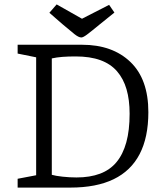

<svg xmlns="http://www.w3.org/2000/svg" viewBox="-20 -851 739 871"><path d="M60 0V-40L144 -56V-591L60 -608V-648H352Q490 -648 571.5 -570Q653 -492 653 -342Q653 -228 613.5 -152Q574 -76 495.5 -38Q417 0 299 0ZM327 -46Q388 -46 433.5 -63Q479 -80 508.5 -115.5Q538 -151 553 -205.5Q568 -260 568 -335Q568 -398 554 -446Q540 -494 511 -527.5Q482 -561 435.5 -578Q389 -595 323 -595Q290 -595 263.5 -593Q237 -591 215 -586V-58Q232 -53 264 -49.5Q296 -46 327 -46ZM349 -681Q337 -681 318 -696Q299 -711 265 -740L204 -793L237 -831L352 -766L475 -829L499 -794L432 -740Q392 -707 374.5 -694Q357 -681 349 -681Z"/></svg>

Font: Faustina Light
Style: Regular
Weight: 300
Designer: Alfonso Garcia
Foundry: http://www.omnibus-type.com
Version: Version 1.200